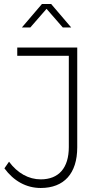

<svg xmlns="http://www.w3.org/2000/svg" viewBox="-20 -936 508 957"><path d="M189 -916 89 -799H131L212 -892L293 -799H335L235 -916ZM365 -202V-699H66V-658H323V-203C323 -99 273 -42 183 -42C123 -42 67 -73 25 -130L2 -97C48 -34 111 1 183 1C299 1 365 -71 365 -202Z"/></svg>

Font: Montserrat ExtraLight
Style: Regular
Weight: 250
Designer: Julieta Ulanovsky
Foundry: Julieta Ulanovsky
Version: Version 4.000